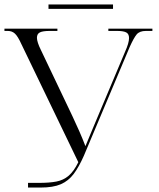

<svg xmlns="http://www.w3.org/2000/svg" viewBox="-20 -843 714 863"><path d="M198 -803V-823H488V-803ZM106 0V-21H156Q202 -21 233.5 -27Q265 -33 288.5 -53Q312 -73 332 -114L75 -647Q60 -680 47 -692Q34 -704 15 -704H0V-714H238V-704H204Q173 -704 159.5 -697.5Q146 -691 146 -673Q146 -664 150.5 -650Q155 -636 163 -620L305 -322Q322 -286 336.5 -253Q351 -220 364 -186Q378 -221 396 -263Q414 -305 430 -344L542 -610Q560 -650 560 -672Q560 -691 547 -697.5Q534 -704 506 -704H467V-714H665V-704H636Q607 -704 594 -688Q581 -672 563 -632L357 -143Q335 -93 311.5 -61.5Q288 -30 253.5 -15Q219 0 163 0Z"/></svg>

Font: Noto Serif Display Light
Style: Regular
Weight: 300
Designer: Monotype Design Team
Foundry: Monotype Imaging Inc.
Version: Version 2.009